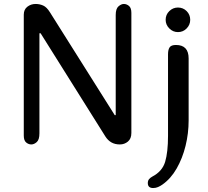

<svg xmlns="http://www.w3.org/2000/svg" viewBox="-20 -729 1049 969"><path d="M138 0Q124 0 112 -10Q100 -20 100 -45V-655Q100 -681 118 -695Q136 -709 160 -709Q180 -709 198 -701Q216 -693 232 -667L559 -148H564V-653Q564 -685 578 -697Q592 -709 605 -709Q619 -709 631 -699Q643 -689 643 -664V-58Q643 -29 625.5 -14.5Q608 0 585 0Q560 0 542 -10.5Q524 -21 512 -40L185 -561H179V-56Q179 -24 165.5 -12Q152 0 138 0ZM828 -455Q828 -478 836 -490Q844 -502 868 -502Q932 -502 932 -434V-121Q932 -56 916.5 7Q901 70 871.5 121.5Q842 173 799 203Q789 210 777.5 215Q766 220 753 220Q726 220 726 195Q726 183 732 175.5Q738 168 749 162Q799 136 813.5 87.5Q828 39 828 -44ZM816 -629Q816 -655 834.5 -673Q853 -691 878 -691Q904 -691 922 -673Q940 -655 940 -629Q940 -604 922 -585.5Q904 -567 878 -567Q853 -567 834.5 -585.5Q816 -604 816 -629Z"/></svg>

Font: Marmelad
Style: Regular
Weight: 400
Designer: Manvel Shmavonyan
Foundry: Cyreal
Version: Version 1.110; ttfautohint (v1.8.4.7-5d5b)